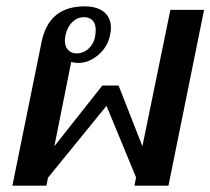

<svg xmlns="http://www.w3.org/2000/svg" viewBox="-20 -584 662 604"><path d="M111 -453Q134 -564 246 -564Q286 -564 307.5 -546Q329 -528 329 -496Q329 -485 326 -473Q319 -437 289.5 -411.5Q260 -386 226 -386Q216 -386 204 -389L151 -124L302 -315H353L428 -124L516 -553H622L510 0H403L408 -26L315 -251L131 -25L126 0H19ZM281 -490Q281 -510 271 -520Q261 -530 244 -530Q224 -530 208 -515Q192 -500 186 -473Q184 -461 184 -457Q184 -437 194.5 -426.5Q205 -416 221 -416Q245 -416 263 -435.5Q281 -455 281 -490Z"/></svg>

Font: Trirong Medium
Style: Italic
Weight: 500
Italic angle: -12°
Designer: Katatrad Team
Foundry: CadsonDemak
Version: Version 1.001